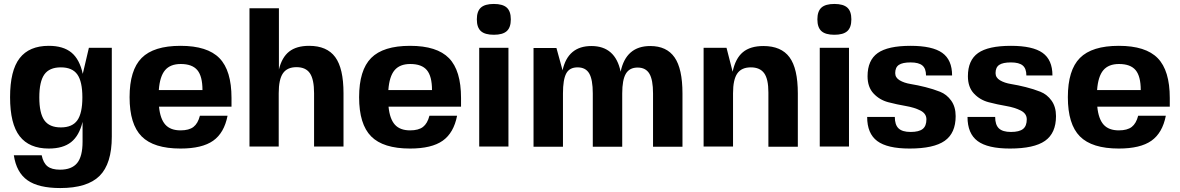

<svg xmlns="http://www.w3.org/2000/svg" viewBox="-20 -742 5972 972"><path d="M227 10Q128 10 79.5 -52.5Q31 -115 31 -250Q31 -385 79.5 -447.5Q128 -510 227 -510Q300 -510 341.5 -476Q383 -442 399 -368L430 -500H546V-50Q546 87 484 148.5Q422 210 285 210Q175 210 119 170.5Q63 131 50 44H191Q199 83 220.5 100Q242 117 284 117Q343 117 370.5 83.5Q398 50 398 -25V-125Q381 -55 340 -22.5Q299 10 227 10ZM204.5 -365Q179 -329 179 -249Q179 -169 204.5 -133Q230 -97 288 -97Q346 -97 371.5 -133Q397 -169 397 -249Q397 -329 371.5 -365Q346 -401 288 -401Q230 -401 204.5 -365Z M785 -202Q791 -140 817 -111Q843 -82 894 -82Q937 -82 959.5 -99.5Q982 -117 992 -156H1132Q1115 -69 1059 -29.5Q1003 10 894 10Q758 10 697 -51.5Q636 -113 636 -250Q636 -387 697 -448.5Q758 -510 894 -510Q1030 -510 1091 -447.5Q1152 -385 1152 -246V-202ZM895 -418Q842 -418 815.5 -386.5Q789 -355 784 -286H1005Q1005 -356 979 -387Q953 -418 895 -418Z M1243 0V-700H1392V-390Q1407 -452 1444 -481Q1481 -510 1545 -510Q1635 -510 1677 -453Q1719 -396 1719 -270V0H1570V-270Q1570 -340 1549 -371Q1528 -402 1481 -402Q1434 -402 1412.5 -371Q1391 -340 1391 -270V-4V0Z M1947 -202Q1953 -140 1979 -111Q2005 -82 2056 -82Q2099 -82 2121.5 -99.5Q2144 -117 2154 -156H2294Q2277 -69 2221 -29.5Q2165 10 2056 10Q1920 10 1859 -51.5Q1798 -113 1798 -250Q1798 -387 1859 -448.5Q1920 -510 2056 -510Q2192 -510 2253 -447.5Q2314 -385 2314 -246V-202ZM2057 -418Q2004 -418 1977.5 -386.5Q1951 -355 1946 -286H2167Q2167 -356 2141 -387Q2115 -418 2057 -418Z M2554 0H2406V-500H2554ZM2414.5 -703.5Q2435 -722 2480 -722Q2525 -722 2545.5 -703.5Q2566 -685 2566 -644Q2566 -603 2545.5 -584.5Q2525 -566 2480 -566Q2435 -566 2414.5 -584.5Q2394 -603 2394 -644Q2394 -685 2414.5 -703.5Z M2830 -269V1H2681V-499H2797L2828 -386Q2855 -509 2974 -509Q3095 -509 3122 -379Q3149 -509 3272 -509Q3355 -509 3395 -451.5Q3435 -394 3435 -269V1H3286V-269Q3286 -338 3267.5 -369Q3249 -400 3208 -400Q3167 -400 3148.5 -369Q3130 -338 3130 -269V1H2981V-269Q2981 -339 2963 -370Q2945 -401 2904 -401Q2863 -401 2846.5 -370Q2830 -339 2830 -269Z M3658 -500 3689 -379Q3703 -446 3740.5 -477.5Q3778 -509 3845 -509Q3935 -509 3977 -452Q4019 -395 4019 -269V1H3870V-274Q3870 -342 3848.5 -371.5Q3827 -401 3781 -401Q3734 -401 3712.5 -370Q3691 -339 3691 -270V0H3542V-500Z M4278 0H4130V-500H4278ZM4138.5 -703.5Q4159 -722 4204 -722Q4249 -722 4269.5 -703.5Q4290 -685 4290 -644Q4290 -603 4269.5 -584.5Q4249 -566 4204 -566Q4159 -566 4138.5 -584.5Q4118 -603 4118 -644Q4118 -685 4138.5 -703.5Z M4512 -372Q4512 -349 4534.5 -335.5Q4557 -322 4591 -316.5Q4625 -311 4665 -301Q4705 -291 4739 -277.5Q4773 -264 4795.5 -232.5Q4818 -201 4818 -154Q4818 -68 4762.5 -29Q4707 10 4585 10Q4472 10 4421 -28Q4370 -66 4370 -150H4510Q4510 -110 4529 -92Q4548 -74 4590 -74Q4632 -74 4651 -89Q4670 -104 4670 -138Q4670 -167 4639.5 -182.5Q4609 -198 4565 -205.5Q4521 -213 4477 -224.5Q4433 -236 4402.5 -268.5Q4372 -301 4372 -356Q4372 -437 4423.5 -473.5Q4475 -510 4590 -510Q4700 -510 4750 -474.5Q4800 -439 4800 -360H4668Q4668 -395 4649.5 -410.5Q4631 -426 4590 -426Q4549 -426 4530.5 -413.5Q4512 -401 4512 -372Z M5020 -372Q5020 -349 5042.5 -335.5Q5065 -322 5099 -316.5Q5133 -311 5173 -301Q5213 -291 5247 -277.5Q5281 -264 5303.5 -232.5Q5326 -201 5326 -154Q5326 -68 5270.5 -29Q5215 10 5093 10Q4980 10 4929 -28Q4878 -66 4878 -150H5018Q5018 -110 5037 -92Q5056 -74 5098 -74Q5140 -74 5159 -89Q5178 -104 5178 -138Q5178 -167 5147.5 -182.5Q5117 -198 5073 -205.5Q5029 -213 4985 -224.5Q4941 -236 4910.5 -268.5Q4880 -301 4880 -356Q4880 -437 4931.5 -473.5Q4983 -510 5098 -510Q5208 -510 5258 -474.5Q5308 -439 5308 -360H5176Q5176 -395 5157.5 -410.5Q5139 -426 5098 -426Q5057 -426 5038.5 -413.5Q5020 -401 5020 -372Z M5535 -202Q5541 -140 5567 -111Q5593 -82 5644 -82Q5687 -82 5709.5 -99.5Q5732 -117 5742 -156H5882Q5865 -69 5809 -29.5Q5753 10 5644 10Q5508 10 5447 -51.5Q5386 -113 5386 -250Q5386 -387 5447 -448.5Q5508 -510 5644 -510Q5780 -510 5841 -447.5Q5902 -385 5902 -246V-202ZM5645 -418Q5592 -418 5565.5 -386.5Q5539 -355 5534 -286H5755Q5755 -356 5729 -387Q5703 -418 5645 -418Z"/></svg>

Font: Fivo Sans Modern
Style: Regular
Weight: 700
Designer: Alexander Slobzheninov
Foundry: Alexander Slobzheninov
Version: 1.0